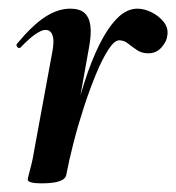

<svg xmlns="http://www.w3.org/2000/svg" viewBox="-20 -415 407 443"><path d="M133 -12 123 -13Q133 -66 146 -120.5Q159 -175 174.5 -224Q190 -273 209 -311.5Q228 -350 250 -372.5Q272 -395 297 -395Q313 -395 330 -386.5Q347 -378 358 -364Q369 -350 366 -333Q365 -320 353 -306Q341 -292 322 -292Q307 -292 296 -299.5Q285 -307 275.5 -314.5Q266 -322 255 -322Q244 -322 230 -300.5Q216 -279 201.5 -244Q187 -209 173.5 -167.5Q160 -126 149.5 -85Q139 -44 133 -12ZM77 8Q58 8 51 5.5Q44 3 44 0Q44 -4 50 -26Q56 -48 60 -74L101 -297Q104 -314 103 -324.5Q102 -335 97.5 -340.5Q93 -346 85 -346Q76 -346 61.5 -336Q47 -326 28 -306Q24 -302 20 -306.5Q16 -311 20 -315Q56 -358 85 -376.5Q114 -395 142 -395Q164 -395 175 -385Q186 -375 188.5 -356Q191 -337 186 -309L133 -12Q130 8 77 8Z"/></svg>

Font: Cormorant Garamond Light
Style: Italic
Weight: 300
Italic angle: -10°
Designer: Christian Thalmann (Catharsis Fonts)
Foundry: Catharsis Fonts
Version: Version 4.001